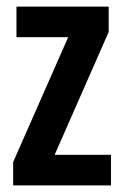

<svg xmlns="http://www.w3.org/2000/svg" viewBox="-20 -614 376 583"><path d="M317 -51H20V-122L187 -501H30V-594H310V-517L146 -144H317Z"/></svg>

Font: Noto Sans Tamil UI ExtraCondensed SemiBold
Style: Regular
Weight: 600
Width: 2
Designer: Jelle Bosma - Monotype Design Team
Foundry: Monotype Imaging Inc.
Version: Version 2.004; ttfautohint (v1.8.4.7-5d5b)